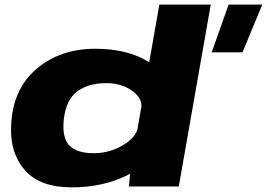

<svg xmlns="http://www.w3.org/2000/svg" viewBox="-20 -805 1152 829"><path d="M894 -579H1027L1112.5 -785H967ZM536.5 0H752L890 -785H668L545 -86ZM289.5 4Q428.5 4 536.8 -52Q645 -108 654 -157L575.5 -254.5Q567.5 -211.5 509.8 -177.5Q452 -143.5 384.5 -143.5Q312 -143.5 279.5 -176.8Q247 -210 255.5 -290.5Q265.5 -375.5 314 -410.8Q362.5 -446 438 -446Q505.5 -446 551.2 -412.5Q597 -379 590 -336.5L702 -432.5Q711.5 -482 621 -538.2Q530.5 -594.5 391 -594.5Q239 -594.5 136.2 -506.2Q33.5 -418 28 -260Q23 -143 88 -69.5Q153 4 289.5 4Z"/></svg>

Font: Anybody Expanded ExtraBold
Style: Italic
Weight: 800
Width: 7
Italic angle: -10°
Version: Version 1.113;gftools[0.9.25]